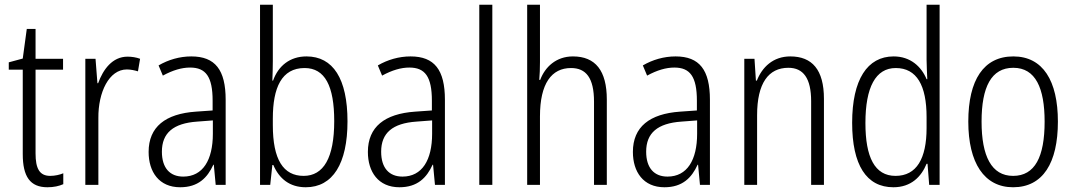

<svg xmlns="http://www.w3.org/2000/svg" viewBox="-20 -780 4531 810"><path d="M192 -38C146 -38 130 -70 130 -133V-486H246V-532H130V-658H93L76 -533L17 -517V-486H76V-130C76 -35 107 10 180 10C207 10 229 5 247 -3V-49C233 -43 212 -38 192 -38Z M518 -541C454 -541 415 -487 394 -429H391L383 -532H340V0H395V-282C394 -391 440 -487 515 -487C532 -487 549 -483 562 -479L571 -532C555 -538 536 -541 518 -541Z M787 -542C738 -542 690 -528 649 -504L667 -461C709 -484 747 -495 782 -495C848 -495 877 -457 877 -355V-314L806 -309C678 -300 607 -245 607 -139C607 -55 651 10 740 10C816 10 855 -30 880 -85H882L890 0H932V-359C932 -485 888 -542 787 -542ZM812 -267 878 -272V-216C878 -105 836 -35 753 -35C697 -35 663 -71 663 -140C663 -219 711 -260 812 -267Z M1131 -523V-760H1077V0H1120L1129 -84H1133C1158 -26 1202 10 1270 10C1384 10 1446 -90 1446 -268C1446 -448 1385 -542 1273 -542C1203 -542 1154 -502 1132 -440H1129C1130 -465 1131 -497 1131 -523ZM1265 -493C1351 -493 1390 -417 1390 -269C1390 -114 1345 -38 1261 -38C1175 -38 1131 -107 1131 -252V-280C1131 -410 1168 -493 1265 -493Z M1712 -542C1663 -542 1615 -528 1574 -504L1592 -461C1634 -484 1672 -495 1707 -495C1773 -495 1802 -457 1802 -355V-314L1731 -309C1603 -300 1532 -245 1532 -139C1532 -55 1576 10 1665 10C1741 10 1780 -30 1805 -85H1807L1815 0H1857V-359C1857 -485 1813 -542 1712 -542ZM1737 -267 1803 -272V-216C1803 -105 1761 -35 1678 -35C1622 -35 1588 -71 1588 -140C1588 -219 1636 -260 1737 -267Z M2057 0V-760H2002V0Z M2258 -518V-760H2204V0H2258V-289C2258 -428 2307 -493 2389 -493C2452 -493 2486 -452 2486 -351V0H2540V-360C2540 -482 2492 -542 2397 -542C2326 -542 2279 -497 2259 -443H2255C2257 -467 2258 -489 2258 -518Z M2830 -542C2781 -542 2733 -528 2692 -504L2710 -461C2752 -484 2790 -495 2825 -495C2891 -495 2920 -457 2920 -355V-314L2849 -309C2721 -300 2650 -245 2650 -139C2650 -55 2694 10 2783 10C2859 10 2898 -30 2923 -85H2925L2933 0H2975V-359C2975 -485 2931 -542 2830 -542ZM2855 -267 2921 -272V-216C2921 -105 2879 -35 2796 -35C2740 -35 2706 -71 2706 -140C2706 -219 2754 -260 2855 -267Z M3314 -542C3241 -542 3195 -496 3173 -440H3169L3163 -532H3120V0H3174V-294C3174 -429 3222 -494 3306 -494C3369 -494 3402 -450 3402 -353V0H3456V-363C3456 -486 3406 -542 3314 -542Z M3749 10C3824 10 3867 -35 3889 -89H3893L3900 0H3944V-760H3889V-527C3889 -503 3891 -475 3892 -446H3889C3867 -499 3821 -542 3750 -542C3639 -542 3575 -444 3575 -262C3575 -84 3635 10 3749 10ZM3758 -38C3670 -38 3631 -117 3631 -261C3631 -412 3674 -493 3759 -493C3848 -493 3889 -419 3889 -286V-240C3889 -111 3847 -38 3758 -38Z M4443 -267C4443 -439 4380 -542 4255 -542C4130 -542 4065 -443 4065 -267C4065 -93 4132 10 4254 10C4380 10 4443 -93 4443 -267ZM4121 -267C4121 -413 4162 -494 4255 -494C4349 -494 4387 -408 4387 -267C4387 -118 4346 -38 4254 -38C4163 -38 4121 -121 4121 -267Z"/></svg>

Font: Noto Sans Kannada Condensed Light
Style: Regular
Weight: 300
Width: 3
Designer: Jelle Bosma - Monotype Design Team
Foundry: Monotype Imaging Inc.
Version: Version 2.005